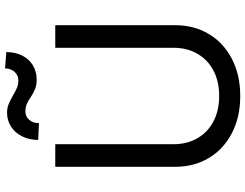

<svg xmlns="http://www.w3.org/2000/svg" viewBox="-124 -818 955 747"><g transform="rotate(-90 353.5 -444.5)"><path d="M628.9 -707V-239.3Q628.9 -167 594.7 -109.6Q560.5 -52.2 498 -19.8Q435.5 12.7 353.5 12.7Q271.5 12.7 209 -19.8Q146.5 -52.2 112.3 -109.6Q78.1 -167 78.1 -239.3V-707H166V-246.1Q166 -194.8 188.7 -154.8Q211.4 -114.7 253.9 -92Q296.4 -69.3 353.5 -69.3Q411.1 -69.3 453.4 -92Q495.6 -114.7 518.3 -154.8Q541 -194.8 541 -246.1V-707ZM288.1 -894.5Q306.2 -894.5 319.8 -889.2Q333.5 -883.8 354.5 -872.1Q371.6 -861.8 385 -856.2Q398.4 -850.6 414.1 -850.6Q434.1 -850.6 447.5 -865.5Q460.9 -880.4 460.9 -902.3L524.4 -897.5Q524.4 -861.8 510.5 -835Q496.6 -808.1 472.2 -793.7Q447.8 -779.3 418 -779.3Q396 -779.3 380.9 -785.4Q365.7 -791.5 348.6 -802.7Q334 -813 321.8 -818.1Q309.6 -823.2 293 -823.2Q273.4 -823.2 260.7 -808.1Q248 -793 248 -770.5L182.6 -773.4Q182.6 -808.1 196.5 -835.9Q210.4 -863.8 234.6 -879.2Q258.8 -894.5 288.1 -894.5Z"/></g></svg>

Font: Pretendard
Style: Regular
Weight: 400
Designer: Base glyphs from Inter by Rasmus Andersson; Hangeul glyphs from Noto Sans CJK(Source Han Sans) by Jang Soo-young and Kan
Foundry: Kil Hyung-jin
Version: Version 1.309